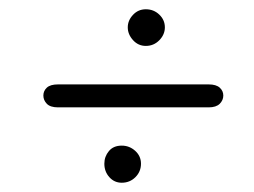

<svg xmlns="http://www.w3.org/2000/svg" viewBox="-20 -532 548 414"><path d="M105 -300.5Q88.5 -300.5 81 -308.2Q73.5 -316 73.5 -326Q73.5 -336 81 -343Q88.5 -350 105 -350H430Q446 -350 453.8 -343Q461.5 -336 461.5 -326Q461.5 -316 453.8 -308.2Q446 -300.5 430 -300.5ZM242.5 -138Q226.5 -138 215.8 -150Q205 -162 205 -179Q205 -194.5 214.8 -206.2Q224.5 -218 242.5 -218Q259 -218 271.5 -206.8Q284 -195.5 284 -179Q284 -162 272 -150Q260 -138 242.5 -138ZM294.5 -433Q278 -433 266.8 -445.5Q255.5 -458 255.5 -473Q255.5 -488 266.8 -500Q278 -512 294.5 -512Q311.5 -512 323.5 -500.5Q335.5 -489 335.5 -473Q335.5 -457.5 323.5 -445.2Q311.5 -433 294.5 -433Z"/></svg>

Font: Edu AU VIC WA NT Hand
Style: Regular
Weight: 400
Designer: Tina and Corey Anderson, Eben Sorkin, Mirko Velimirovic
Foundry: Google for Education
Version: Version 1.001